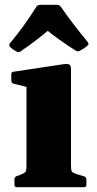

<svg xmlns="http://www.w3.org/2000/svg" viewBox="-20 -778 402 798"><path d="M90 0V-310H275V0ZM50 0Q40 0 40 -10V-32Q40 -42 49 -46L64 -51Q83 -59 86.5 -64.5Q90 -70 90 -88V-180H275V-91Q275 -70 278.5 -65Q282 -60 299 -54L330 -45Q339 -41 339 -32V-10Q339 0 329 0ZM90 -310V-462L110 -412L37 -430Q27 -433 27 -443V-469Q27 -480 37 -480L243 -511Q260 -514 267.5 -510Q275 -506 275 -491V-310ZM22 -583Q16 -589 21 -598Q47 -628 75.5 -667.5Q104 -707 132 -751Q138 -758 148 -758H216Q226 -758 232 -751Q261 -709 290.5 -671Q320 -633 345 -603Q351 -595 344 -589Q337 -582 328.5 -576.5Q320 -571 312 -567Q303 -562 294 -568Q255 -593 223.5 -615.5Q192 -638 165 -661H192Q166 -639 134 -614Q102 -589 65 -564Q57 -559 48 -564Q42 -567 35 -572Q28 -577 22 -583Z"/></svg>

Font: Hahmlet ExtraBold
Style: Regular
Weight: 800
Designer: Minjoo Ham & Mark Frömberg
Foundry: hypertype
Version: Version 1.002